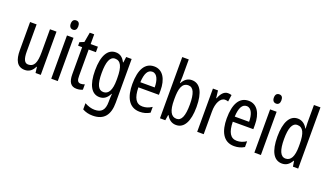

<svg xmlns="http://www.w3.org/2000/svg" viewBox="-87 -1380 3824 2240"><g transform="rotate(20 1825.5 -260.0)"><path d="M391 -537H310V-251C310 -123 284 -63 210 -63C165 -63 144 -107 144 -202V-537H63V-187C63 -67 98 10 195 10C246 10 288 -19 311 -72H317L326 0H391Z M563 -739C532 -739 515 -719 515 -681C515 -645 533 -624 563 -624C593 -624 609 -645 609 -681C609 -718 594 -739 563 -739ZM602 -537H521V0H602Z M864 -62C825 -62 815 -89 815 -143V-469H905V-537H815V-658H760L738 -535L684 -513V-469H734V-133C734 -37 766 10 837 10C867 10 891 4 912 -6V-72C896 -66 880 -62 864 -62Z M1125 -547C1027 -547 968 -452 968 -266C968 -85 1024 10 1122 10C1176 10 1214 -18 1243 -75H1247C1244 -43 1243 -13 1243 9V25C1243 129 1201 168 1119 168C1079 168 1039 156 994 132V209C1033 230 1072 240 1121 240C1263 240 1324 155 1324 6V-537H1256L1247 -466H1242C1213 -523 1176 -547 1125 -547ZM1142 -475C1212 -475 1243 -412 1243 -270V-245C1243 -123 1209 -61 1145 -61C1081 -61 1051 -123 1051 -265C1051 -402 1079 -475 1142 -475Z M1603 -546C1490 -546 1431 -447 1431 -265C1431 -109 1484 10 1621 10C1667 10 1708 -1 1746 -24V-96C1706 -70 1669 -59 1630 -59C1551 -59 1513 -123 1511 -253H1766V-309C1766 -442 1713 -546 1603 -546ZM1603 -480C1663 -480 1690 -405 1690 -317H1512C1517 -428 1548 -480 1603 -480Z M1952 -760H1871V0H1937L1948 -68H1953C1983 -14 2022 10 2073 10C2172 10 2227 -90 2227 -269C2227 -450 2172 -546 2070 -546C2021 -546 1982 -520 1953 -466H1949C1950 -496 1952 -522 1952 -543ZM2052 -475C2116 -475 2144 -406 2144 -270C2144 -126 2114 -60 2053 -60C1985 -60 1952 -124 1952 -257V-276C1952 -390 1971 -475 2052 -475Z M2517 -547C2470 -547 2435 -507 2412 -445H2407L2396 -537H2333V0H2414V-280C2413 -385 2454 -463 2511 -463C2526 -463 2539 -461 2551 -456L2563 -540C2547 -545 2532 -547 2517 -547Z M2775 -546C2662 -546 2603 -447 2603 -265C2603 -109 2656 10 2793 10C2839 10 2880 -1 2918 -24V-96C2878 -70 2841 -59 2802 -59C2723 -59 2685 -123 2683 -253H2938V-309C2938 -442 2885 -546 2775 -546ZM2775 -480C2835 -480 2862 -405 2862 -317H2684C2689 -428 2720 -480 2775 -480Z M3085 -739C3054 -739 3037 -719 3037 -681C3037 -645 3055 -624 3085 -624C3115 -624 3131 -645 3131 -681C3131 -718 3116 -739 3085 -739ZM3124 -537H3043V0H3124Z M3388 10C3440 10 3477 -17 3506 -68H3511L3522 0H3587V-760H3506V-542C3506 -521 3507 -498 3509 -468H3505C3478 -519 3434 -547 3385 -547C3286 -547 3231 -447 3231 -268C3231 -87 3285 10 3388 10ZM3407 -59C3343 -59 3314 -130 3314 -268C3314 -402 3342 -475 3405 -475C3475 -475 3506 -412 3506 -274V-244C3506 -120 3472 -59 3407 -59Z"/></g></svg>

Font: Noto Sans UI Condensed
Style: Regular
Weight: 400
Width: 3
Designer: Monotype Design Team
Foundry: Monotype Imaging Inc.
Version: Version 1.901